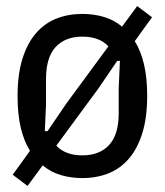

<svg xmlns="http://www.w3.org/2000/svg" viewBox="-20 -576 546 634"><path d="M252 12Q214 12 180.5 2Q147 -8 121 -30L71 38L22 1L79 -78Q59 -110 48.5 -154.5Q38 -199 38 -259Q38 -330 54 -381.5Q70 -433 98.5 -466Q127 -499 166 -514.5Q205 -530 252 -530Q290 -530 323.5 -520Q357 -510 383 -488L433 -556L482 -519L425 -440Q445 -408 455.5 -363.5Q466 -319 466 -259Q466 -188 450 -136.5Q434 -85 405.5 -52Q377 -19 338 -3.5Q299 12 252 12ZM137 -143 199 -234 338 -423Q308 -455 252 -455Q195 -455 163.5 -420.5Q132 -386 132 -316V-232L128 -143ZM166 -95Q196 -63 252 -63Q309 -63 340.5 -97.5Q372 -132 372 -202V-286L376 -375H367L305 -284Z"/></svg>

Font: IBM Plex Sans Cond Text
Style: Regular
Weight: 450
Width: 3
Designer: Mike Abbink, Paul van der Laan, Pieter van Rosmalen
Foundry: Bold Monday
Version: Version 1.3